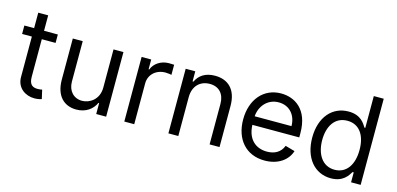

<svg xmlns="http://www.w3.org/2000/svg" viewBox="-67 -1141 3239 1566"><g transform="rotate(15 1552.5 -357.5)"><path d="M313.9 -545.5H197.4V-676.1H113.6V-545.5H31.2V-474.4H113.6V-133.5C113.6 -38.4 190.3 7.1 261.4 7.1C292.6 7.1 312.5 1.4 323.9 -2.8L306.8 -78.1C299.7 -76.7 288.4 -73.9 269.9 -73.9C233 -73.9 197.4 -85.2 197.4 -156.2V-474.4H313.9Z M784.1 -223C784.1 -120.7 706 -73.9 643.5 -73.9C573.9 -73.9 524.1 -125 524.1 -204.5V-545.5H440.3V-198.9C440.3 -59.7 514.2 7.1 616.5 7.1C698.9 7.1 752.8 -36.9 778.4 -92.3H784.1V0H867.9V-545.5H784.1Z M1021.3 0H1105.1V-345.2C1105.1 -419 1163.4 -473 1242.9 -473C1265.3 -473 1288.4 -468.8 1294 -467.3V-552.6C1284.4 -553.3 1262.4 -554 1250 -554C1184.7 -554 1127.8 -517 1108 -463.1H1102.3V-545.5H1021.3Z M1477.3 -328.1C1477.3 -423.3 1536.2 -477.3 1616.5 -477.3C1694.2 -477.3 1741.5 -426.5 1741.5 -340.9V0H1825.3V-346.6C1825.3 -485.8 1751.1 -552.6 1640.6 -552.6C1558.2 -552.6 1507.1 -515.6 1481.5 -460.2H1474.4V-545.5H1393.5V0H1477.3Z M2207.4 11.4C2318.2 11.4 2399.1 -44 2424.7 -126.4L2343.8 -149.1C2322.4 -92.3 2273.1 -63.9 2207.4 -63.9C2109 -63.9 2041.2 -127.5 2037.3 -244.3H2433.2V-279.8C2433.2 -483 2312.5 -552.6 2198.9 -552.6C2051.1 -552.6 1953.1 -436.1 1953.1 -268.5C1953.1 -100.9 2049.7 11.4 2207.4 11.4ZM2037.3 -316.8C2043 -401.6 2103 -477.3 2198.9 -477.3C2289.8 -477.3 2348 -409.1 2348 -316.8Z M2767 11.4C2872.2 11.4 2907.7 -54 2926.1 -83.8H2936.1V0H3017V-727.3H2933.2V-458.8H2926.1C2907.7 -487.2 2875 -552.6 2768.5 -552.6C2630.7 -552.6 2535.5 -443.2 2535.5 -271.3C2535.5 -98 2630.7 11.4 2767 11.4ZM2778.4 -63.9C2673.3 -63.9 2619.3 -156.2 2619.3 -272.7C2619.3 -387.8 2671.9 -477.3 2778.4 -477.3C2880.7 -477.3 2934.7 -394.9 2934.7 -272.7C2934.7 -149.1 2879.3 -63.9 2778.4 -63.9Z"/></g></svg>

Font: Karasuma Gothic
Style: Regular
Weight: 400
Designer: Rasmus Andersson, Ryoko Nishizuka
Foundry: Genbu
Version: Version 1.00